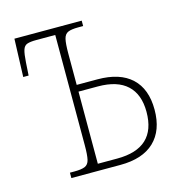

<svg xmlns="http://www.w3.org/2000/svg" viewBox="-86 -612 643 689"><g transform="rotate(-15 235.5 -268.0)"><path d="M96 0V-20H113Q139 -20 152 -25.5Q165 -31 169 -48Q173 -65 173 -102V-511H102Q80 -511 68.5 -507Q57 -503 52.5 -488.5Q48 -474 46 -443L43 -395H23L28 -536H278V-516H260Q234 -516 221.5 -510.5Q209 -505 205 -488Q201 -471 201 -434V-318H278Q361 -318 404.5 -277.5Q448 -237 448 -160Q448 -83 404.5 -41.5Q361 0 278 0ZM201 -25H273Q418 -25 418 -160Q418 -225 381.5 -259Q345 -293 273 -293H201Z"/></g></svg>

Font: Noto Serif Condensed Thin
Style: Regular
Weight: 100
Width: 3
Designer: Monotype Design Team
Foundry: Monotype Imaging Inc.
Version: Version 2.013; ttfautohint (v1.8.4.7-5d5b)